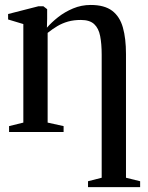

<svg xmlns="http://www.w3.org/2000/svg" viewBox="-20 -546 610 794"><path d="M344 228V203.5L400.5 189V-320Q400.5 -364.5 394.2 -396.8Q388 -429 369.5 -446.2Q351 -463.5 314.5 -463.5Q285 -463.5 261.2 -456.8Q237.5 -450 217.2 -438Q197 -426 177 -410V-39L243 -24.5V0H17.5V-24.5L76.5 -39V-446.5L13.5 -465.5V-488L138.5 -520H159.5L175 -508V-468L174 -431.5Q192.5 -453 220 -474.8Q247.5 -496.5 282 -511Q316.5 -525.5 355 -525.5Q412 -525.5 443.8 -501.5Q475.5 -477.5 488.2 -432.2Q501 -387 501 -322.5V189L559.5 203.5V228Z"/></svg>

Font: Merriweather 120pt
Style: Regular
Weight: 400
Version: Version 2.100